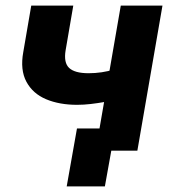

<svg xmlns="http://www.w3.org/2000/svg" viewBox="-20 -540 624 688"><path d="M255.8 -79.6H428.2L416.8 0H378.8L355.8 128H219ZM63.4 -353.4 92 -520H242.6L215.2 -360.2Q207.6 -315.4 227.8 -296.5Q248 -277.6 297.6 -277.6Q321 -277.6 344.2 -281Q367.4 -284.4 389 -291.2L370.4 -177.4Q362 -175.8 356 -174.8Q329.8 -170.2 304.9 -167.3Q280 -164.4 256.2 -164.4Q192.6 -164.4 145 -184.5Q97.4 -204.6 74.6 -247.1Q51.8 -289.6 63.4 -353.4ZM412.8 -520H562.2L472.2 0H322.8Z"/></svg>

Font: Fixel Italic Variable 20240409 Display Thin
Style: Italic
Weight: 100
Italic angle: -10°
Designer: AlfaBravo + MacPaw
Foundry: Kyrylo Tkachov, Marchela Mozhyna, Serhii Makarenko, Maria Weinstein, Zakhar Kryvoshyya
Version: Version 1.211;Glyphs 3.2 (3225)